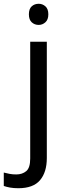

<svg xmlns="http://www.w3.org/2000/svg" viewBox="-75 -757 353 1017"><path d="M78 -681Q78 -710 93 -723.5Q108 -737 130 -737Q150 -737 165.5 -723.5Q181 -710 181 -681Q181 -653 165.5 -639Q150 -625 130 -625Q108 -625 93 -639Q78 -653 78 -681ZM22 240Q-3 240 -22 236.5Q-41 233 -55 228V157Q-40 161 -24 164Q-8 167 11 167Q43 167 64 149.5Q85 132 85 83V-536H173V80Q173 155 137 197.5Q101 240 22 240Z"/></svg>

Font: Noto Sans Buhid
Style: Regular
Weight: 400
Designer: Monotype Design Team
Foundry: Monotype Imaging Inc.
Version: Version 2.001